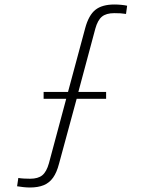

<svg xmlns="http://www.w3.org/2000/svg" viewBox="-20 -827 642 854"><path d="M113 7Q99 7 83 5.2Q67 3.5 56 1.5L61.5 -35.5Q72.5 -33.5 86.2 -32.8Q100 -32 114 -32Q149.5 -32 168.2 -47.5Q187 -63 197.5 -100.5L274.5 -387.5H174V-418H282.5L359 -702Q374.5 -759.5 404.2 -783.2Q434 -807 489 -807Q503 -807 519 -805.5Q535 -804 545.5 -801.5L540.5 -765Q528.5 -767 515.8 -767.8Q503 -768.5 488 -768.5Q452.5 -768.5 433.5 -753Q414.5 -737.5 404 -699.5L328.5 -418H452V-387.5H321L242.5 -98.5Q232.5 -60 216.2 -37Q200 -14 174.8 -3.5Q149.5 7 113 7Z"/></svg>

Font: Big Shoulders Display Thin Light
Style: Regular
Weight: 300
Version: Version 2.002